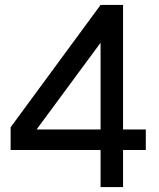

<svg xmlns="http://www.w3.org/2000/svg" viewBox="-20 -757 643 777"><path d="M387 0V-150H23V-242L387 -737H478V-233H570V-150H478V0ZM387 -233V-584L128 -233Z"/></svg>

Font: Tomorrow
Style: Regular
Weight: 400
Designer: Tony de Marco, Monica Rizzolli
Foundry: Just in Type
Version: Version 2.002